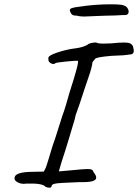

<svg xmlns="http://www.w3.org/2000/svg" viewBox="-20 -839 643 894"><path d="M101 16 92 17Q73 17 59 8Q45 -1 48 -12Q50 -38 131 -39L184 -40L194 -60Q202 -83 217 -134Q222 -153 238 -198Q269 -294 271 -302Q276 -314 287 -350Q298 -386 304 -409Q351 -554 342 -556Q332 -557 287.5 -552.5Q243 -548 238 -545Q235 -541 228 -541Q222 -541 215 -545.5Q208 -550 206 -556Q205 -560 205 -567Q205 -574 211 -578Q222 -587 259.5 -598.5Q297 -610 332 -614Q349 -616 366.5 -621.5Q384 -627 393 -635Q414 -642 428 -641Q435 -636 462 -636Q485 -636 497 -637Q533 -641 558 -641Q577 -641 585.5 -637Q594 -633 599 -624Q603 -608 603 -603Q603 -584 581 -585Q564 -581 499 -579Q428 -573 423 -565Q418 -560 415.5 -556Q413 -552 410 -548Q411 -544 405.5 -522.5Q400 -501 392 -479L374 -426Q346 -339 338 -319Q331 -302 328 -284Q311 -225 300 -190.5Q289 -156 283 -135Q264 -79 254 -41L311 -46Q370 -52 388 -52Q402 -52 407.5 -49Q413 -46 416 -37Q428 -22 428 -12Q428 0 409 5Q390 10 350 9Q304 11 273.5 12.5Q243 14 232.5 17Q222 20 220 27Q220 35 211 35Q201 35 192 31Q179 13 101 16ZM339 -766Q325 -766 319.5 -768.5Q314 -771 310 -778Q305 -788 305 -791Q305 -798 315 -801.5Q325 -805 351 -808Q422 -819 497 -819Q525 -819 542 -817Q559 -815 569 -807Q579 -796 579 -785Q579 -766 553 -769Q540 -768 517 -767Q494 -766 473 -766L445 -765Q379 -762 371 -762Q351 -762 339 -766Z"/></svg>

Font: Caveat
Style: Regular
Weight: 400
Designer: Pablo Impallari
Foundry: Pablo Impallari
Version: Version 1.500; ttfautohint (v1.6)